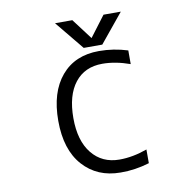

<svg xmlns="http://www.w3.org/2000/svg" viewBox="-100 -1059 1199 1173"><g transform="rotate(-10 500.0 -472.0)"><path d="M618.2 -956.1H725.6L579.1 -777.3H463.9L317.4 -956.1H424.8L521.5 -828.1ZM733.4 -99.6V-14.6Q643.6 12.7 554.7 11.7Q410.2 11.7 321.8 -86.9Q233.4 -185.5 233.4 -365.2Q233.4 -542 317.9 -642.1Q402.3 -742.2 551.8 -742.2Q642.6 -742.2 729.5 -714.8V-629.9Q639.6 -662.1 558.6 -662.1Q449.2 -662.1 388.2 -584.5Q327.1 -506.8 327.1 -365.2Q327.1 -224.6 390.6 -146Q454.1 -67.4 561.5 -67.4Q644.5 -67.4 733.4 -99.6Z"/></g></svg>

Font: Gen Shin Gothic Monospace Regular
Style: Regular
Weight: 400
Designer: [Source Han Sans]
Ryoko NISHIZUKA  (kana & ideographs); Paul D. Hunt (Latin, Greek & Cyrillic); Wenlong ZHANG  (bopomofo
Version: Version 1.002.20150607